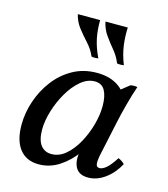

<svg xmlns="http://www.w3.org/2000/svg" viewBox="-106 -774 763 872"><g transform="rotate(15 275.0 -337.5)"><path d="M388 15Q345 15 329 -15Q313 -45 323 -92L340 -172L375 -241L385 -375L467 -440Q483 -443 499 -440Q485 -400 471.5 -349Q458 -298 450 -260L414 -92Q410 -70 411.5 -55Q413 -40 428 -40Q442 -40 459.5 -55Q477 -70 500 -106Q509 -102 516 -97.5Q523 -93 530 -86Q506 -41 468 -13Q430 15 388 15ZM156 15Q98 15 66.5 -25Q35 -65 35 -139Q35 -195 54 -251Q73 -307 108 -353Q143 -399 193 -427Q243 -455 306 -455Q370 -455 411 -425Q452 -395 459 -345L406 -313Q406 -257 386.5 -199Q367 -141 332.5 -92.5Q298 -44 253 -14.5Q208 15 156 15ZM200 -45Q236 -45 266.5 -71Q297 -97 320 -138.5Q343 -180 356 -227Q369 -274 369 -316Q369 -361 354.5 -388Q340 -415 306 -415Q272 -415 240.5 -388.5Q209 -362 184.5 -320Q160 -278 145.5 -230.5Q131 -183 131 -142Q131 -93 149.5 -69Q168 -45 200 -45ZM282 -690H387Q385 -647 390.5 -606.5Q396 -566 414 -520Q397 -517 382 -520Q370 -551 348.5 -576.5Q327 -602 308 -629Q289 -656 282 -690ZM152 -690H257Q256 -647 264 -606.5Q272 -566 294 -520Q277 -517 262 -520Q249 -551 225.5 -576.5Q202 -602 181 -629Q160 -656 152 -690Z"/></g></svg>

Font: Poltawski Nowy
Style: Italic
Weight: 400
Italic angle: -12°
Designer: Adam Pótawski, Mateusz Machalski, Borys Kosmynka, Ania Wieluska
Foundry: Capitalics.wtf
Version: Version 1.001;gftools[0.9.25]